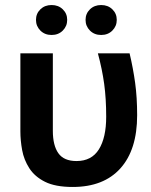

<svg xmlns="http://www.w3.org/2000/svg" viewBox="-20 -732 599 763"><path d="M269 11Q200 11 159 -9.5Q118 -30 96.5 -63.5Q75 -97 68 -135.5Q61 -174 61 -210V-520H190V-212Q190 -154 212 -123Q234 -92 284 -92Q344 -92 373 -138.5Q402 -185 402 -268Q402 -340 394 -398.5Q386 -457 369 -520H495Q509 -461 517 -403Q525 -345 525 -274Q525 -137 458.5 -63Q392 11 269 11ZM185 -593Q158 -593 140.5 -610.5Q123 -628 123 -653Q123 -678 140.5 -695Q158 -712 185 -712Q212 -712 229.5 -695Q247 -678 247 -653Q247 -628 229.5 -610.5Q212 -593 185 -593ZM382 -593Q355 -593 337.5 -610.5Q320 -628 320 -653Q320 -678 337.5 -695Q355 -712 382 -712Q409 -712 426.5 -695Q444 -678 444 -653Q444 -628 426.5 -610.5Q409 -593 382 -593Z"/></svg>

Font: Murecho Medium
Style: Regular
Weight: 500
Designer: Neil Summerour
Foundry: Positype
Version: Version 1.010; ttfautohint (v1.8.3)